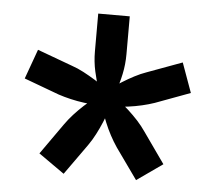

<svg xmlns="http://www.w3.org/2000/svg" viewBox="-43 -667 687 616"><g transform="rotate(5 300.0 -359.0)"><path d="M416.6 -98.3 346.3 -197Q334.4 -214.5 324 -234Q313.6 -253.4 305.1 -274.3Q296.7 -295.1 289.7 -315.7L337.8 -348.8Q355.3 -335.6 371.9 -320.4Q388.5 -305.2 403.3 -289.1Q418 -273 429.9 -255.5L499.6 -156.7ZM183.4 -98.3 100.4 -156.7 170.1 -255.5Q182.4 -273 197.2 -289.3Q212.1 -305.6 228.4 -320.6Q244.7 -335.6 262.2 -348.8L310.3 -315.7Q303.9 -295.1 295.1 -274.5Q286.4 -253.8 276.2 -234.2Q266 -214.5 253.7 -197ZM273.2 -327.3Q251.3 -328.1 229 -331.1Q206.6 -334.1 185.2 -339.1Q163.9 -344.1 145.3 -350.3L32.5 -392.1L66.9 -487.4L180.2 -445.7Q198.7 -439.5 218 -429.3Q237.3 -419.1 256.8 -407.1Q276.2 -395.1 293.6 -381.2ZM300 -291.1Q274.9 -291.1 257 -309Q239.1 -326.9 239.1 -352Q239.1 -377.7 257 -395.3Q274.9 -412.9 300 -412.9Q325.7 -412.9 343.3 -395.3Q360.9 -377.7 360.9 -352Q360.9 -326.9 343.3 -309Q325.7 -291.1 300 -291.1ZM273.4 -371Q262.9 -403.1 256.1 -434Q249.2 -465 249.2 -498.5V-620H350.8V-498.5Q350.8 -465 344.2 -434Q337.7 -403.1 326.2 -371ZM326.8 -327.3 306.4 -381.2Q324.2 -395.1 343.5 -407.1Q362.7 -419.1 382.3 -429.3Q401.9 -439.5 419.8 -445.7L533.1 -487.4L567.5 -392.1L454.7 -350.3Q436.7 -344.1 415.1 -339.1Q393.4 -334.1 371 -331.1Q348.7 -328.1 326.8 -327.3Z"/></g></svg>

Font: Pitagon Sans Mono
Style: Regular
Weight: 400
Monospace: yes
Designer: Travis Tran
Foundry: Pitagon
Version: Version 1.001;gftools[0.9.26]